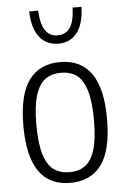

<svg xmlns="http://www.w3.org/2000/svg" viewBox="-56 -835 580 885"><g transform="rotate(-5 234.0 -392.0)"><path d="M40.5 -270Q40.5 -416.5 90.5 -483Q140.5 -549.5 234 -549.5Q427.5 -549.5 427.5 -270.5Q427.5 -124 377.5 -57.2Q327.5 9.5 234 9.5Q40.5 9.5 40.5 -270ZM367 -268.5Q367 -356.5 351 -407.5Q335 -458.5 306 -479.2Q277 -500 234 -500Q191 -500 161.8 -479.2Q132.5 -458.5 116.5 -408.2Q100.5 -358 100.5 -272Q100.5 -184 116.5 -133Q132.5 -82 161.8 -61Q191 -40 234 -40Q277 -40 306.2 -60.8Q335.5 -81.5 351.2 -131.8Q367 -182 367 -268.5ZM113 -794.5H154.5Q158 -731 178 -702Q198 -673 235 -673Q272 -673 292 -702Q312 -731 314 -794.5H355Q352.5 -714.5 320.8 -674.5Q289 -634.5 235 -634.5Q180.5 -634.5 148 -674.5Q115.5 -714.5 113 -794.5Z"/></g></svg>

Font: Encode Sans Condensed Light
Style: Regular
Weight: 300
Width: 3
Designer: Multiple Designers
Foundry: Impallari Type
Version: Version 2.000